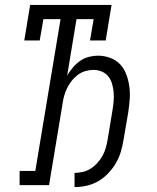

<svg xmlns="http://www.w3.org/2000/svg" viewBox="-20 -755 640 783"><path d="M284 8V-50Q301 -50 318 -54Q335 -58 350 -67.5Q365 -77 377.5 -91Q390 -105 398.5 -120.5Q407 -136 411.5 -152.5Q416 -169 419 -186Q424 -216 429 -246.5Q434 -277 439 -307Q442 -325 443.5 -343Q445 -361 443.5 -378.5Q442 -396 437 -413Q432 -430 422 -443Q412 -456 395.5 -463Q379 -470 361 -470Q345 -470 328 -465Q311 -460 297 -449.5Q283 -439 272 -425Q261 -411 253.5 -395.5Q246 -380 241.5 -363.5Q237 -347 235 -331L180 0H60V-58H124L227 -677H157L142 -590H79L103 -735H435L411 -590H347L362 -677H292L254 -447Q264 -464 277 -479.5Q290 -495 306.5 -506.5Q323 -518 342 -523Q361 -528 379 -528Q405 -528 429.5 -519Q454 -510 470.5 -492Q487 -474 495.5 -450.5Q504 -427 507.5 -402Q511 -377 509 -350.5Q507 -324 503 -297L484 -186Q480 -161 473 -137Q466 -113 453 -90.5Q440 -68 421.5 -48.5Q403 -29 380.5 -16Q358 -3 333 2.5Q308 8 284 8Z"/></svg>

Font: Iosevka Etoile Light Oblique
Style: Regular
Weight: 300
Italic angle: -9°
Designer: Belleve Invis
Foundry: Belleve Invis
Version: Version 15.5.2; ttfautohint (v1.8.4)